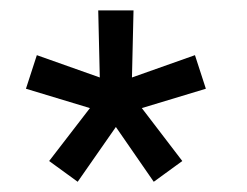

<svg xmlns="http://www.w3.org/2000/svg" viewBox="-20 -740 476 370"><path d="M129.7 -389.7 74.7 -429.7 153.3 -531.7 30 -569 51 -633.7 172.3 -590.7 169.3 -720H237.3L234.3 -590.7L355.7 -633.7L376.7 -569L253.3 -531.7L331.3 -429.7L276.3 -389.7L203.3 -495.3Z"/></svg>

Font: Hauora
Style: Regular
Weight: 400
Designer: Wayne Shih
Foundry: WCYS
Version: Version 1.001